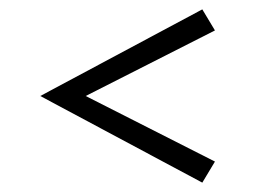

<svg xmlns="http://www.w3.org/2000/svg" viewBox="-20 -515 549 410"><path d="M412 -125 66 -310 412 -495 439 -450 163 -310 439 -170Z"/></svg>

Font: Manuale Light
Style: Regular
Weight: 300
Designer: Eduardo Tunni / Pablo Cosgaya
Foundry: Eduardo Tunni / Pablo Cosgaya
Version: Version 1.002